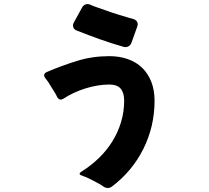

<svg xmlns="http://www.w3.org/2000/svg" viewBox="-20 -861 1040 954"><path d="M595 -628Q535 -645 477.5 -665.5Q420 -686 362 -709Q348 -714 344 -726Q340 -738 348 -751L388 -824Q394 -835 405 -839Q416 -843 428 -838Q434 -835 440.5 -832.5Q447 -830 455 -827Q493 -813 532 -800Q571 -787 609 -776Q617 -774 625 -771.5Q633 -769 641 -767Q655 -763 661 -753Q667 -743 662 -729L633 -648Q628 -636 618 -630.5Q608 -625 595 -628ZM494 66Q485 59 472 52Q458 44 444 37Q430 30 416 23Q408 20 401.5 17Q395 14 389 12Q364 5 386 -9Q432 -38 471 -75.5Q510 -113 538 -158Q566 -203 581.5 -254.5Q597 -306 597 -361Q597 -399 580 -420Q563 -441 523 -441Q495 -441 464.5 -436Q434 -431 404 -421.5Q374 -412 346 -399Q318 -386 294 -370Q286 -366 282 -366Q272 -366 264 -379Q262 -384 259 -389Q256 -394 253 -400Q245 -413 236.5 -426Q228 -439 220 -453Q216 -458 212.5 -463Q209 -468 205 -473Q191 -492 212 -503Q287 -535 363 -558.5Q439 -582 523 -582Q574 -582 616 -567Q658 -552 687 -523.5Q716 -495 732 -454Q748 -413 748 -361Q748 -233 692.5 -121.5Q637 -10 535 67Q526 73 516 73Q504 73 494 66Z"/></svg>

Font: Higure Gothic Black
Style: Regular
Weight: 900
Designer: Yoshimichi Ohira
Foundry: Positype
Version: Version 1.000